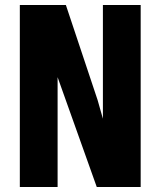

<svg xmlns="http://www.w3.org/2000/svg" viewBox="-20 -745 640 765"><path d="M59 -725H242.5L369 -346L390 -272V-725H540.5V0H365.5L209.5 -437.5V0H59Z"/></svg>

Font: JuliaMono ExtraBold
Style: Regular
Weight: 800
Monospace: yes
Designer: cormullion
Foundry: corm
Version: Version 0.055; ttfautohint (v1.8.4)